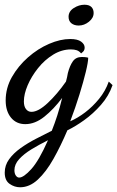

<svg xmlns="http://www.w3.org/2000/svg" viewBox="-39 -512 496 812"><path d="M46 280Q22 280 1.5 265.5Q-19 251 -19 218Q-19 187 -0.5 161.5Q18 136 48 114.5Q78 93 113 75Q148 57 180 41Q192 11 203 -23Q214 -57 224 -98Q188 -50 148.5 -18.5Q109 13 68 13Q30 13 7.5 -14.5Q-15 -42 -15 -87Q-15 -140 11.5 -186.5Q38 -233 79.5 -269.5Q121 -306 168.5 -326.5Q216 -347 258 -347Q289 -347 304 -336Q319 -325 319 -311Q319 -300 312.5 -293.5Q306 -287 304 -286Q296 -296 285.5 -299.5Q275 -303 261 -303Q222 -303 186 -281Q150 -259 122 -224Q94 -189 78 -151.5Q62 -114 62 -83Q62 -62 71 -50.5Q80 -39 94 -39Q123 -39 163 -76.5Q203 -114 240 -167Q243 -177 244.5 -185Q246 -193 248 -203Q256 -234 269 -252.5Q282 -271 307 -271Q312 -271 319 -270.5Q326 -270 334 -268Q334 -250 324 -208.5Q314 -167 297 -112Q280 -57 258 1Q290 -13 321.5 -37Q353 -61 380 -94Q407 -127 421 -167L437 -152Q421 -106 388 -68.5Q355 -31 316.5 -3.5Q278 24 246 39Q218 105 187 160Q156 215 121 247.5Q86 280 46 280ZM42 239Q61 239 93.5 203Q126 167 164 81Q126 100 94 119.5Q62 139 42 161Q22 183 22 208Q22 222 28 230.5Q34 239 42 239ZM294 -404Q275 -404 263 -413.5Q251 -423 251 -441Q251 -464 273 -478Q295 -492 318 -492Q338 -492 347.5 -482.5Q357 -473 357 -457Q357 -436 337 -420Q317 -404 294 -404Z"/></svg>

Font: Dancing Script SemiBold
Style: Regular
Weight: 600
Designer: Pablo Impallari
Foundry: Pablo Impallari
Version: Version 2.001